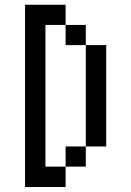

<svg xmlns="http://www.w3.org/2000/svg" viewBox="-20 -712 540 790"><path d="M83 57.6V-692.4H250V-609.4H333V-526.4H417V-109.4H333V-526.4H250V-609.4H167V-26.4H250V-109.4H333V-26.4H250V57.6Z"/></svg>

Font: KH Dot Kodenmachou 12
Style: Regular
Weight: 400
Designer: Original version for X68000 by Keitarou Hiraki (http://hp.vector.co.jp/authors/VA000874/) / TrueType conversion by Homem
Version: Version 1.00.20150527